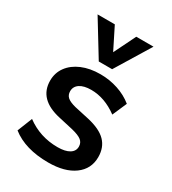

<svg xmlns="http://www.w3.org/2000/svg" viewBox="-190 -876 881 984"><g transform="rotate(30 250.5 -384.0)"><path d="M35 -56 70 -144Q151 -84 255 -84Q300 -84 324.5 -99Q349 -114 349 -141Q349 -164 332 -177.5Q315 -191 274 -201L190 -220Q52 -250 52 -361Q52 -407 78 -442.5Q104 -478 151 -498Q198 -518 260 -518Q314 -518 364 -501.5Q414 -485 452 -454L415 -369Q339 -425 259 -425Q216 -425 192 -409Q168 -393 168 -365Q168 -343 182.5 -330Q197 -317 232 -308L318 -289Q393 -272 427.5 -236.5Q462 -201 462 -144Q462 -74 406 -33Q350 8 253 8Q116 8 35 -56ZM322 -776H424L298 -570H219L93 -776H195L259 -648Z"/></g></svg>

Font: Muli-Bold
Style: Bold
Weight: 700
Version: Version 2.000